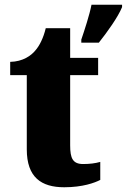

<svg xmlns="http://www.w3.org/2000/svg" viewBox="-20 -780 535 810"><path d="M323 -613V-600H397C432 -644 478 -708 495 -750V-760H366C358 -718 336 -651 323 -613ZM251 10C329 10 380 -9 403 -21V-97C383 -91 357 -88 331 -88C287 -88 276 -112 276 -167V-463H394V-536H276V-661H173C163 -619 146 -586 129 -567C112 -546 77 -520 23 -519V-463H93V-150C93 -32 154 10 251 10Z"/></svg>

Font: Noto Serif Devanagari SemiCondensed Black
Style: Regular
Weight: 900
Width: 4
Designer: Universal Thirst, Indian Type Foundry and the Monotype Design Team
Foundry: Monotype Imaging Inc.
Version: Version 2.004